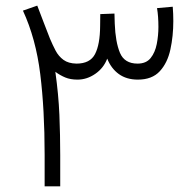

<svg xmlns="http://www.w3.org/2000/svg" viewBox="-20 -654 684 674"><path d="M463.9 -374.5Q424.3 -374.5 397.2 -394Q370.1 -413.6 356.4 -448.2Q343.8 -415 314.5 -394.8Q285.2 -374.5 252 -374.5Q227.1 -374.5 209 -382.1Q190.9 -389.6 174.3 -401.9Q185.5 -321.8 188.5 -250.7Q191.4 -179.7 191.4 -109.4V0H136.7V-110.8Q136.7 -269.5 121.3 -393.8Q106 -518.1 60.5 -616.7L110.8 -634.3Q123.5 -601.6 133.1 -575.9Q142.6 -550.3 155.3 -518.6Q164.6 -496.6 175 -476.6Q185.5 -456.5 202.9 -443.8Q220.2 -431.2 248.5 -430.7Q296.4 -430.7 313.7 -464.4Q331.1 -498 331.5 -563L332 -604.5L381.8 -606.4L382.8 -571.3Q385.3 -506.3 401.1 -468.5Q417 -430.7 462.9 -430.7Q493.2 -430.7 508.8 -450.2Q524.4 -469.7 530.3 -499.5Q536.1 -529.3 536.1 -559.6Q536.1 -577.6 534.9 -594.5Q533.7 -611.3 531.2 -625.5L586.4 -630.4Q587.4 -617.7 587.9 -605Q588.4 -592.3 588.4 -580.1Q588.4 -527.3 578.1 -480.2Q567.9 -433.1 540.8 -403.8Q513.7 -374.5 463.9 -374.5Z"/></svg>

Font: Vazirmatn RD ExtraLight
Style: Regular
Weight: 200
Designer: Saber Rastikerdar
Foundry: Saber Rastikerdar
Version: Version 32.102